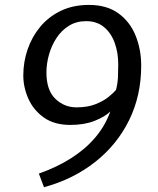

<svg xmlns="http://www.w3.org/2000/svg" viewBox="-20 -768 657 796"><path d="M162.4 8.2 141.1 -48.4Q216.4 -74.9 275.3 -112.4Q334.2 -149.9 375.1 -198.2Q416.1 -246.5 437.5 -305.9Q414.7 -283.8 372.1 -266.9Q329.5 -250.1 271.6 -250.1Q204.8 -250.1 161.6 -280.9Q118.5 -311.7 97.5 -359Q76.6 -406.2 76.6 -455.6Q76.6 -511.1 94.5 -563.3Q112.4 -615.5 146.8 -657Q181.3 -698.6 232.1 -723.1Q283 -747.6 348.7 -747.6Q423.1 -747.6 471.1 -712.6Q519.1 -677.7 542.2 -620.2Q565.4 -562.7 565.4 -495.6Q565.4 -371.4 515.2 -269.6Q465.1 -167.9 374.5 -96.5Q283.9 -25 162.4 8.2ZM297.2 -322.9Q343.4 -322.9 376.5 -336.2Q409.6 -349.5 430.5 -366.6Q451.5 -383.7 461.1 -395.4Q468.1 -424.2 469.1 -448.6Q470.2 -472.9 470.2 -501.1Q470.2 -550 455.4 -590.7Q440.6 -631.5 411 -655.9Q381.4 -680.3 336.9 -680.3Q296.4 -680.3 265.5 -661Q234.6 -641.7 214 -610.1Q193.4 -578.6 183 -541.3Q172.5 -504 172.5 -467.9Q172.5 -393.8 209.5 -358.4Q246.4 -322.9 297.2 -322.9Z"/></svg>

Font: Merriweather Sans Variable Regular
Style: Italic
Weight: 300
Italic angle: -8°
Designer: Eben Sorkin
Foundry: Eben Sorkin
Version: Version 2.001